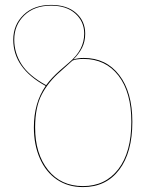

<svg xmlns="http://www.w3.org/2000/svg" viewBox="-20 -753 638 782"><path d="M519 -257Q519 -132 465.5 -61.5Q412 9 318 9Q257 9 212 -21.5Q167 -52 142.5 -107.5Q118 -163 118 -234Q118 -334 166 -403Q34 -475 34 -591Q34 -652 76 -692.5Q118 -733 188 -733Q253 -733 290 -700Q327 -667 327 -616Q327 -584 314.5 -559Q302 -534 279 -511Q299 -517 321 -517Q412 -517 465.5 -447.5Q519 -378 519 -257ZM168 -406Q189 -435 224 -466Q229 -471 261 -498Q293 -525 308 -554Q323 -583 323 -616Q323 -665 287 -697.5Q251 -730 188 -730Q120 -730 79 -690.5Q38 -651 38 -591Q38 -538 67.5 -491.5Q97 -445 168 -406ZM515 -257Q515 -377 462.5 -445Q410 -513 320 -513Q305 -513 292.5 -511Q280 -509 275 -506L226 -462Q178 -421 150.5 -369Q123 -317 123 -234Q123 -127 175.5 -61Q228 5 318 5Q409 5 462 -64Q515 -133 515 -257Z"/></svg>

Font: FiraGO Four
Style: Regular
Weight: 100
Designer: bBox Type
Foundry: bBox Type GmbH
Version: Version 1.001